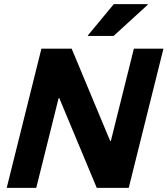

<svg xmlns="http://www.w3.org/2000/svg" viewBox="-20 -911 812 931"><path d="M604.2 0H449.2L267.5 -435H264.2L155.8 0H12.5L180.8 -675H327.5L514.2 -227.5H517.5L629.2 -675H772.5ZM405.8 -736.7 406.7 -740 531.7 -890.8H696.7L695.8 -887.5L530.8 -736.7Z"/></svg>

Font: Funnel Sans ExtraBold
Style: Italic
Weight: 800
Italic angle: -14.036°
Version: Version 1.000; Beta; Release 5; Build 24; ttfautohint (v1.8.